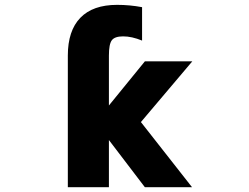

<svg xmlns="http://www.w3.org/2000/svg" viewBox="-20 -781 1040 803"><path d="M435.5 -339.8 585.9 -524.4H784.2L569.3 -270.5L783.2 2H585.9L435.5 -195.3V2H263.7V-548.8Q263.7 -652.3 315.9 -706.5Q368.2 -760.7 469.7 -760.7Q522.5 -760.7 574.2 -751V-611.3Q531.2 -628.9 495.1 -628.9Q460 -628.9 447.8 -612.8Q435.5 -596.7 435.5 -548.8Z"/></svg>

Font: Gen Shin Gothic Monospace Heavy
Style: Bold
Weight: 800
Designer: [Source Han Sans]
Ryoko NISHIZUKA  (kana & ideographs); Paul D. Hunt (Latin, Greek & Cyrillic); Wenlong ZHANG  (bopomofo
Version: Version 1.002.20150607